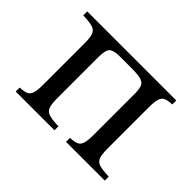

<svg xmlns="http://www.w3.org/2000/svg" viewBox="-97 -614 788 788"><g transform="rotate(45 297.0 -220.0)"><path d="M483 -101Q483 -66 489.5 -50Q496 -34 514.5 -29Q533 -24 568 -23V0H343V-23Q366 -24 379 -29Q392 -34 397.5 -50Q403 -66 403 -101V-339Q403 -368 396.5 -381.5Q390 -395 371.5 -399.5Q353 -404 318 -404H251Q217 -404 204 -393Q191 -382 191 -339V-101Q191 -66 197.5 -50Q204 -34 222.5 -29Q241 -24 276 -23V0H51V-23Q74 -24 87 -29Q100 -34 105.5 -50Q111 -66 111 -101V-339Q111 -374 104.5 -390Q98 -406 79.5 -411Q61 -416 26 -417V-440H543V-417Q521 -416 507.5 -411Q494 -406 488.5 -390Q483 -374 483 -339Z"/></g></svg>

Font: Bona Nova SC
Style: Regular
Weight: 400
Designer: Mateusz Machalski
Foundry: Capitalics
Version: Version 4.001; ttfautohint (v1.8.4.7-5d5b)